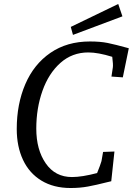

<svg xmlns="http://www.w3.org/2000/svg" viewBox="-20 -928 669 963"><path d="M64 -281Q64 -406 107 -506Q150 -606 233 -663Q316 -720 431 -720Q483 -720 520 -712.5Q557 -705 626 -686L596 -540L539 -544L546 -590Q548 -604 543 -643Q472 -665 423 -665Q342 -665 283 -612.5Q224 -560 193 -472.5Q162 -385 162 -283Q162 -177 209.5 -108.5Q257 -40 341 -40Q391 -40 467 -60Q484 -102 489 -120L497 -166L554 -168L538 -19Q524 -15 517 -14Q462 0 421.5 7.5Q381 15 334 15Q249 15 188 -22Q127 -59 95.5 -126Q64 -193 64 -281ZM335 -793 573 -908 594 -846 346 -753Z"/></svg>

Font: Andada Pro
Style: Italic
Weight: 400
Italic angle: -7°
Designer: Carolina Giovagnoli
Foundry: Huerta Tipografica
Version: Version 3.005; ttfautohint (v1.8.4)